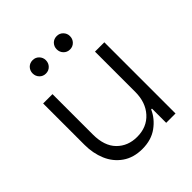

<svg xmlns="http://www.w3.org/2000/svg" viewBox="-199 -860 1003 1003"><g transform="rotate(-45 302.5 -358.0)"><path d="M80 -526H149V-228Q149 -143 192.5 -99Q236 -55 304 -55Q376 -55 419.5 -103Q463 -151 463 -228V-526H532V0H463V-105H457Q436 -57 390.5 -24Q345 9 279 9Q214 9 169 -22.5Q124 -54 102 -106Q80 -158 80 -220ZM344 -711Q358 -725 379 -725Q400 -725 414 -710.5Q428 -696 428 -676Q428 -655 414 -640.5Q400 -626 379 -626Q358 -626 344 -640.5Q330 -655 330 -676Q330 -696 344 -711ZM166 -711Q180 -725 201 -725Q222 -725 236 -710.5Q250 -696 250 -676Q250 -655 236 -640.5Q222 -626 201 -626Q180 -626 166 -640.5Q152 -655 152 -676Q152 -696 166 -711Z"/></g></svg>

Font: Lopes Sans Light
Style: Regular
Weight: 300
Designer: Gabriel Lam, Diego Maldonado
Foundry: TypeRant, Foresti Design
Version: Version 4.000